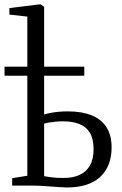

<svg xmlns="http://www.w3.org/2000/svg" viewBox="-40 -839 552 868"><path d="M262.5 8.5Q249 8.5 229.2 7Q209.5 5.5 188.2 4Q167 2.5 147.2 1.2Q127.5 0 113 0H15V-33.5L83.5 -44.5V-764L2.5 -773V-802.5L136.5 -819H144.5L159.5 -808V-321.5Q170.5 -325 187 -328.2Q203.5 -331.5 223.8 -333.5Q244 -335.5 266 -335.5Q330.5 -335.5 374.8 -317.5Q419 -299.5 441.8 -263.2Q464.5 -227 464.5 -172.5Q464.5 -87 413 -39.2Q361.5 8.5 262.5 8.5ZM248.5 -34.5Q289.5 -34.5 319.8 -48.2Q350 -62 366.5 -90.8Q383 -119.5 383 -164.5Q383 -211 366.5 -238.5Q350 -266 319.2 -278.2Q288.5 -290.5 245.5 -290.5Q228.5 -290.5 212.2 -289Q196 -287.5 182.5 -285.2Q169 -283 159.5 -280.5V-42.5Q173 -40 194.5 -37.2Q216 -34.5 248.5 -34.5ZM-19.5 -496.5V-537.5H341V-496.5Z"/></svg>

Font: Merriweather 60pt Light
Style: Regular
Weight: 300
Version: Version 2.100